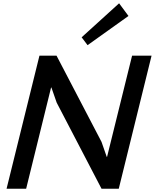

<svg xmlns="http://www.w3.org/2000/svg" viewBox="-20 -1149 943 1169"><path d="M902.8 -810.1 703.1 0H598.1L325.2 -523.9L293 -616.2H291L139.2 0H20L220.2 -810.1H324.2L598.1 -285.2L629.9 -193.8H631.8L784.2 -810.1ZM705.1 -1128.9 762.2 -1051.8 513.2 -874 477.1 -921.9Z"/></svg>

Font: Sinkin Sans 500 Medium Italic
Style: Regular
Weight: 500
Italic angle: -112°
Designer: Keith Bates
Foundry: K-Type
Version: Sinkin Sans (version 1.0)  by Keith Bates   •   © 2014   www